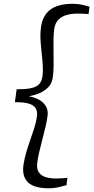

<svg xmlns="http://www.w3.org/2000/svg" viewBox="-20 -862 508 1038"><path d="M244.5 156Q164.5 156 131.5 124Q98.5 92 106.5 32Q111.5 -3.5 121.8 -38Q132 -72.5 143.8 -106Q155.5 -139.5 165.5 -170.8Q175.5 -202 179.5 -230.5Q183 -254.5 175.2 -272.5Q167.5 -290.5 140.8 -300.2Q114 -310 60.5 -309.5L70 -379.5Q123.5 -379 152.5 -386.5Q181.5 -394 194 -409.8Q206.5 -425.5 209.5 -449.5Q213.5 -478 211.2 -510.2Q209 -542.5 205 -577Q201 -611.5 199 -647Q197 -682.5 202 -717.5Q210.5 -778.5 252.2 -810Q294 -841.5 374 -841.5Q398 -841.5 418.8 -837.2Q439.5 -833 464 -825.5L458.5 -785.5Q455.5 -786.5 441.5 -787.2Q427.5 -788 413.8 -788.2Q400 -788.5 397 -788.5Q369 -788.5 342 -781.5Q315 -774.5 296.2 -756Q277.5 -737.5 273 -703.5Q269.5 -679 269.2 -646Q269 -613 269.5 -576.8Q270 -540.5 269.8 -506Q269.5 -471.5 265.5 -444.5Q261.5 -412.5 241.8 -391.5Q222 -370.5 193.8 -358.5Q165.5 -346.5 135 -341.5Q164 -337 188.8 -324Q213.5 -311 227.5 -288.8Q241.5 -266.5 237 -234.5Q233.5 -207.5 225.5 -174.2Q217.5 -141 208.5 -106.2Q199.5 -71.5 192 -39.5Q184.5 -7.5 181.5 17Q177 52 190.5 70.5Q204 89 228.5 96Q253 103 282 103Q286 103 300 102.5Q314 102 327.8 101Q341.5 100 344.5 99L339.5 139Q313 146.5 291 151.2Q269 156 244.5 156Z"/></svg>

Font: Merriweather Light 18pt Light
Style: Italic
Weight: 300
Italic angle: -7.8°
Version: Version 2.101